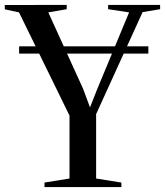

<svg xmlns="http://www.w3.org/2000/svg" viewBox="-36 -763 674 783"><path d="M247.5 -35V-291.5L41.5 -712.5L-16.5 -725V-742.5L236 -743V-725.5L161 -712.5L303.5 -399.5L331 -325L359 -396L490.5 -712.5L405 -725.5V-743H617V-725.5L545.5 -713.5L356 -297.5V-35L459 -18.5V0H145.5V-18.5ZM569 -574V-544.5H42V-574Z"/></svg>

Font: Merriweather 144pt
Style: Regular
Weight: 400
Version: Version 2.100